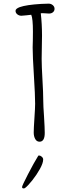

<svg xmlns="http://www.w3.org/2000/svg" viewBox="-20 -777 382 1062"><path d="M211.4 -516.6 212.4 -580.6Q212.4 -643.6 205.6 -703.6Q208 -704.1 215.8 -704.1L233.4 -703.1L251.5 -702.1Q264.6 -702.1 273.2 -709.5Q281.7 -716.8 281.7 -728.5Q281.7 -740.2 272 -748.5Q262.2 -756.8 249.5 -756.8Q233.9 -756.8 208 -755.4Q126 -750.5 89.8 -737.8Q65.9 -729 65.9 -717.3Q65.9 -705.6 75.7 -697.8Q85.4 -689.9 98.6 -689.9Q106.4 -689.9 127 -692.4L152.8 -695.3Q162.1 -674.8 162.1 -602.1Q162.1 -572.8 161.6 -552.7L160.6 -514.6Q160.6 -466.8 167.5 -358.9Q174.3 -251 174.3 -203.1Q174.3 -180.7 170.4 -123.5Q166.5 -66.4 166.5 -43.5Q166.5 -22.9 174.8 -8.1Q183.1 6.8 198.7 6.8Q227.5 6.8 227.5 -42Q227.5 -68.4 223.6 -131.8Q219.2 -191.4 219.2 -221.7Q219.2 -261.7 214.8 -336.9Q210.4 -412.6 210.4 -451.7ZM218.8 105Q218.8 96.7 210.9 89.8Q203.1 83 195.8 83Q192.9 83 191.4 85Q167.5 123.5 134.8 186.8Q102.1 250 102.1 257.3Q102.1 265.1 110.4 265.1H112.3Q114.7 265.1 118.7 262.7Q134.3 251 158.4 220.7Q182.6 190.4 200.7 157.7Q218.8 125 218.8 105Z"/></svg>

Font: Amatica SC
Style: Bold
Weight: 400
Designer: Vernon Adams, Ben Nathan
Foundry: newtypography
Version: Version 2.000